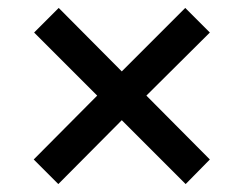

<svg xmlns="http://www.w3.org/2000/svg" viewBox="-20 -464 614 484"><path d="M65 -62 225 -223 66 -382 128 -444 287 -284 447 -444 509 -382 349 -223 509 -62 448 0 287 -161 127 0Z"/></svg>

Font: BLUETTI 2.0 Normal
Style: Normal
Weight: 400
Designer: Stijn de Vries
Foundry: tokotype
Version: Version 2.005;October 31, 2023;FontCreator 14.0.0.2814 64-bi